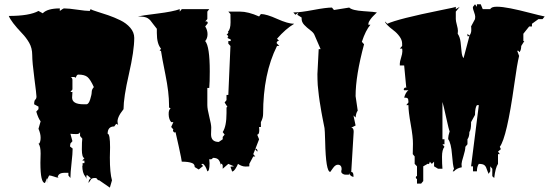

<svg xmlns="http://www.w3.org/2000/svg" viewBox="-20 -777 2547 884"><path d="M360.8 -16.6 359.9 -22.5Q359.9 -24.9 360.8 -25.9H368.7V-37.6H358.9L368.7 -48.8Q356.9 -52.2 356.9 -89.1Q356.9 -126 358.9 -138.7L348.6 -150.9V-168.9Q346.2 -159.7 331.8 -159.7Q317.4 -159.7 304.2 -161.1L313.5 -127L304.2 -116.2L302.2 -103L313.5 -93.8H314.5Q314.5 -71.3 309.3 -25.6Q304.2 20 304.2 42.5L294.9 30.8V18.6H277.8Q246.6 18.6 245.6 41Q239.7 40 226.6 35.4Q213.4 30.8 206.1 30.8L196.8 50.3V42.5L187 65.4Q166 65.4 166 -27.8L167 -70.3Q167 -104 157.2 -116.2H160.6Q167 -125 167 -143.3Q167 -161.6 157.2 -184.1L167 -218.3Q155.8 -232.9 147 -263.2L157.2 -274.4V-286.1L137.2 -296.9Q137.2 -314 142.6 -318.4Q147.9 -322.8 147.9 -332.5Q147.9 -342.3 138.2 -416.5Q128.4 -490.7 128.4 -523.2Q128.4 -555.7 114.3 -580.1Q100.1 -604.5 82 -623Q30.8 -676.8 20.5 -703.6Q115.7 -703.6 157.2 -726.6L176.8 -715.8Q198.2 -738.3 255.4 -738.3V-726.6Q271 -738.3 274.9 -738.3Q296.9 -738.3 335.9 -732.4Q375 -726.6 393.1 -726.6L397 -734.9Q402.3 -731 426.5 -723.6Q450.7 -716.3 478.3 -706.8Q505.9 -697.3 533.7 -683.8Q561.5 -670.4 579.8 -649.2Q598.1 -627.9 598.1 -602.5Q598.1 -543.5 573.5 -435.8Q548.8 -328.1 548.8 -274.4Q516.1 -233.9 522 -210.4Q522 -205.6 524.4 -202.1L515.1 -207L505.9 -194.8Q475.6 -194.8 475.6 -161.1Q486.8 -161.1 486.8 -98.1L485.8 -51.8Q485.8 20 495.6 53.2L485.8 86.9L437 53.2Q430.2 53.2 427.7 47.9Q425.3 42.5 417.5 42.5Q409.7 42.5 405.3 44.2Q400.9 45.9 399.4 48.1Q397.9 50.3 394.5 55.7Q391.1 61 387.7 65.4Q387.7 48.8 398.4 44.4Q398.4 43 381.3 29.3L377.9 30.8V47.4Q377.4 41.5 372.6 35.6Q358.9 19 358.9 -14.2Q360.8 -14.2 360.8 -16.6ZM313.5 -353.5 312 -327.6Q312 -296.9 364.7 -296.9H377.9Q388.2 -296.9 395.3 -319.6Q402.3 -342.3 402.3 -353.8Q402.3 -365.2 412.1 -376Q396.5 -410.6 383.1 -422.1Q369.6 -433.6 340.8 -433.6Q335 -433.6 331.8 -426.3Q328.6 -418.9 327.6 -418.9L322.8 -422.4H305.7Q308.6 -421.9 311 -417.7Q313.5 -413.6 313.5 -409.7V-365.2L304.2 -353.5ZM196.8 65.4Q195.8 62 195.8 56.9Q195.8 51.8 196.8 50.3ZM245.6 41 252.4 42.5H245.6Z M1041 -9.3 1057.6 -11.2 1031.2 -22.5 1005.4 0V-15.1Q1003.4 -23.4 996.6 -23.4V-14.2Q994.6 -30.8 987.1 -40.5Q979.5 -50.3 960.4 -50.3Q956.1 -43.5 950.4 -43.5Q944.8 -43.5 943.4 -44.4L944.8 -24.9Q944.8 11.7 934.6 11.7Q927.2 -13.2 915 -22.5Q908.7 -22.5 906.7 -21.5L915 -12.7L895 3.4L876.5 -7.8Q876.5 -22 863.8 -26.4Q847.7 -32.7 816.9 -32.7Q816.9 -38.6 803 -102.8Q789.1 -167 788.1 -168.9Q786.1 -167 783.9 -167Q781.7 -167 779.1 -170.2Q776.4 -173.3 776.4 -176Q776.4 -178.7 778.3 -180.7L768.1 -192.4L778.3 -214.8H768.1Q757.3 -227.5 756.6 -250Q755.9 -272.5 765.6 -277.3L758.3 -282.2V-293Q758.3 -350.6 741.7 -432.9Q725.1 -515.1 721.2 -543H714.8L721.2 -553.2Q702.1 -575.2 702.1 -625V-644.5Q694.3 -653.8 685.3 -666Q676.3 -678.2 672.4 -682.9Q668.5 -687.5 660.6 -692.9Q648.4 -701.2 614.3 -701.2Q632.8 -705.6 705.1 -714.6Q777.3 -723.6 807.6 -734.9V-723.6L816.9 -734.9H943.4L934.6 -723.6V-689L924.8 -678.2Q925.3 -678.7 928.7 -678.7Q936.5 -678.7 936.5 -671.4Q936.5 -669.4 934.6 -667.5L924.8 -655.3Q935.5 -638.7 935.5 -619.6Q935.5 -600.6 924.8 -587.9Q945.8 -563.5 945.8 -448.2Q945.8 -397.5 943.4 -372.1H934.6V-293Q934.6 -275.4 943.6 -239.5Q952.6 -203.6 952.6 -189.9L951.7 -158.2Q951.7 -123.5 987.3 -123.5L1005.4 -135.7V-146.5L1014.2 -157.2L1005.4 -168.9Q1022.9 -195.3 1022.9 -256.8V-282.2L1026.9 -285.2L1014.2 -305.2L1022.9 -315.9V-339.8H1031.2L1041 -565.4L1031.2 -576.2V-587.9H1041Q1043 -590.3 1043 -593Q1043 -595.7 1035.4 -598.4Q1027.8 -601.1 1027.8 -603.3Q1027.8 -605.5 1031.2 -610.4L1022.9 -620.1L1024.4 -619.6Q1026.4 -619.6 1028.8 -622.6Q1031.2 -625.5 1031.2 -627.4Q1031.2 -629.4 1029.3 -630.4Q1041.5 -642.6 1041.5 -674.3Q1041.5 -706.1 1041 -712.4L1031.2 -723.6H1084.5Q1122.6 -723.6 1172.9 -701.2L1181.2 -712.4Q1206.5 -712.4 1256.3 -689.9Q1306.2 -667.5 1334.5 -667.5Q1295.4 -644.5 1255.4 -598.6L1265.1 -589.4H1263.2Q1259.8 -589.4 1256.8 -586.2Q1253.9 -583 1253.9 -580.1Q1253.9 -577.1 1255.4 -576.2L1266.1 -565.4H1255.4Q1191.4 -438 1191.4 -252.4Q1191.4 -233.9 1181.2 -214.8V-192.4H1172.9L1173.8 -178.2Q1173.8 -157.2 1164.1 -157.2L1172.9 -135.7L1155.3 -90.3Q1156.2 -92.3 1158.4 -92.3Q1160.6 -92.3 1163.1 -89.1Q1165.5 -85.9 1165.5 -83.3Q1165.5 -80.6 1164.1 -79.1L1155.3 -90.3L1146 -67.4L1155.3 -56.6H1146L1127.9 -22.5V-11.2Q1125 -10.3 1109.4 -10.3Q1093.8 -10.3 1075.7 -22.5Q1072.3 -13.2 1064.2 -0.5Q1056.2 12.2 1048.8 12.7Z M1608.4 -170.4 1597.2 14.6Q1607.4 14.6 1607.4 32.2V37.6Q1591.3 34.2 1587.9 20V26.9L1575.7 27.3Q1566.9 28.3 1559.1 23.9Q1551.3 19.5 1551.3 13.4Q1551.3 7.3 1552.2 3.9H1553.2Q1553.2 -18.6 1535.6 -18.6Q1523.9 -18.6 1513.2 -3.2Q1502.4 12.2 1500.5 14.6Q1480 13.7 1477.1 -126Q1475.6 -180.2 1474.1 -187.3Q1472.7 -194.3 1469 -213.1Q1465.3 -231.9 1464.1 -238.3Q1462.9 -244.6 1459.7 -262Q1456.5 -279.3 1455.6 -287.1L1451.7 -310.5Q1449.2 -326.2 1448.2 -335.7Q1447.3 -345.2 1445.6 -359.6Q1443.8 -374 1442.9 -385.3Q1441.4 -411.6 1441.4 -435.5L1447.3 -550.8H1456.1L1427.2 -617.7Q1423.3 -627 1408 -638.4Q1392.6 -649.9 1380.4 -662.8Q1368.2 -675.8 1368.7 -692.4V-696.3L1348.6 -709L1354.5 -719.7L1339.8 -709L1330.6 -719.7Q1362.8 -719.7 1422.1 -731Q1481.4 -742.2 1508.3 -742.2L1517.6 -731L1587.9 -742.2Q1601.1 -729 1654.1 -725.6Q1707 -722.2 1715.3 -719.7Q1714.8 -719.2 1711.2 -715.8Q1707.5 -712.4 1706.3 -710.9Q1705.1 -709.5 1701.4 -706.1Q1697.8 -702.6 1695.8 -700.4Q1693.8 -698.2 1690.7 -694.6Q1687.5 -690.9 1685.8 -688.2Q1684.1 -685.5 1681.9 -682.1Q1679.7 -678.7 1678.2 -675.8Q1675.8 -669.4 1675.8 -663.1H1685.5Q1663.6 -637.7 1646 -584.5L1656.2 -573.2Q1617.2 -428.2 1617.2 -334.5L1627 -267.6Q1619.1 -257.3 1617.2 -235.8L1607.4 -245.6L1617.2 -199.2L1597.2 -189Q1608.4 -189 1608.4 -170.4Z M1850.6 -372.1 1840.8 -475.6H1820.8V-484.9Q1820.8 -492.7 1826.7 -511.5Q1832.5 -530.3 1832.5 -539.8Q1832.5 -549.3 1831.5 -553.2H1820.8L1831.5 -565.4V-576.2Q1831.5 -592.8 1819.3 -609.4Q1807.1 -626 1792.5 -636.7Q1753.4 -666.5 1752.4 -678.2L1763.2 -667.5Q1810.5 -689.9 2011.2 -730.5Q2075.7 -743.2 2078.6 -745.6V-734.9L2096.7 -745.6L2078.6 -723.6V-689Q2078.6 -680.2 2083.5 -662.1Q2088.4 -644 2088.4 -635Q2088.4 -626 2087.4 -621.6Q2097.7 -606.9 2100.6 -583.3Q2103.5 -559.6 2105.2 -538.8Q2106.9 -518.1 2114.3 -509.3L2141.1 -610.4H2132.3V-621.6L2141.1 -612.8Q2149.9 -624 2149.9 -638.2Q2149.9 -652.3 2148.9 -655.3L2167 -689Q2168 -692.4 2168 -699.7Q2168 -707 2162.6 -721.7Q2157.2 -736.3 2157.2 -741.2L2157.7 -745.6L2167 -757.3L2175.8 -745.6V-757.3H2193.4L2202.6 -734.9H2237.3Q2242.2 -746.1 2267.3 -746.1Q2292.5 -746.1 2330.6 -738.5Q2368.7 -731 2417.2 -718.3Q2465.8 -705.6 2487.8 -701.2L2478 -689H2459L2429.2 -667.5V-655.3H2416.5L2389.6 -621.6V-587.9H2394L2379.9 -565.4Q2379.9 -556.2 2377 -545.9L2372.6 -538.1L2370.1 -537.6Q2368.2 -543.5 2365.7 -543.5Q2363.3 -543.5 2361.3 -543L2370.1 -519.5Q2361.3 -485.8 2347.7 -387.7Q2313.5 -143.6 2281.2 -101.1L2286.1 -90.3L2272.9 -79.1L2281.2 -67.4H2272.9V-22.5Q2261.2 -5.9 2255.4 42.5L2246.6 34.2V0L2237.3 -11.2V11.7L2229.5 23.4Q2226.6 17.1 2223.1 7.3Q2219.7 -2.4 2218 -6.3Q2216.3 -10.3 2212.4 -14.6Q2205.6 -22.5 2184.6 -22.5Q2175.8 -9.8 2175.8 11.7H2157.7V-11.2H2148.9L2184.6 -293H2175.8Q2167 -280.8 2167 -248L2148.9 -214.8V-209Q2148.9 -180.2 2141.1 -168.9Q2141.1 -147.9 2132.3 -135.7V-112.8L2122.6 -101.1Q2122.6 -85.9 2113.8 -58.1Q2105 -30.3 2105 -22Q2105 -13.7 2106 -6.8Q2083 -2.9 2070.3 11.7H2064.5L2070.3 0Q2064.9 -15.1 2061 -66.2Q2057.1 -117.2 2043.9 -135.7L2043.5 -140.6Q2043.5 -150.9 2050.3 -172.4Q2046.9 -177.7 2034.2 -236.1Q2021.5 -294.4 2017.1 -307.6V-135.7H2026.4V-112.8H2017.1L2026.4 -101.1Q2015.1 -87.9 2015.1 -55.2Q2015.1 -22.5 2017.1 0H1997.1L1978.5 -11.2V-32.7L1968.3 -22.5L1958.5 -32.7V-30.8Q1958.5 -27.8 1956.5 -24.7Q1954.6 -21.5 1953.4 -21.5Q1952.1 -21.5 1950.2 -23.4L1928.7 -11.2V56.6L1918.9 68.4H1899.9V45.9H1898.4Q1894.5 45.9 1894.5 40Q1894.5 34.2 1898.4 34.2H1899.9V-11.2L1889.2 -22.5V-56.6L1880.4 -67.4L1881.3 -114.7Q1881.8 -145 1871.1 -204.3Q1860.4 -263.7 1860.4 -293H1850.6L1860.4 -305.2V-310.1Q1860.4 -321.3 1856.4 -324.5Q1852.5 -327.6 1840.8 -327.6Q1847.7 -352.5 1860.4 -361.3H1840.8Q1838.9 -363.3 1838.9 -365.2Q1838.9 -368.2 1841.6 -371.1Q1844.2 -374 1846.4 -374Q1848.6 -374 1850.6 -372.1Z"/></svg>

Font: Butcherman
Style: Regular
Weight: 400
Version: Version 001.003